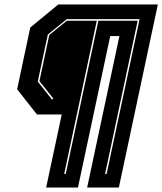

<svg xmlns="http://www.w3.org/2000/svg" viewBox="-20 -720 724 857"><path d="M186 117 255.5 -209H145L56.5 -321.5L115 -597L240 -700H684.5L510.5 117H369L513 -559H472L328 117ZM266.5 56.5 273.5 56 419 -627.5H594.5L449 56.5L456 56L603 -634.5H278L193.5 -566L148.5 -356L212.5 -275L218 -280L156 -358L200 -564L278.5 -627.5H412Z"/></svg>

Font: Tourney Condensed ExtraBold
Style: Italic
Weight: 800
Width: 3
Italic angle: -12°
Designer: Tyler Finck
Foundry: Etcetera Type Co
Version: Version 1.010; ttfautohint (v1.8.3)